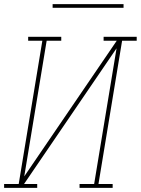

<svg xmlns="http://www.w3.org/2000/svg" viewBox="-38 -914 685 934"><path d="M143 0H-18V-19H53L168 -716H99V-735H260V-716H189L80 -56L530 -716H466V-735H627V-716H556L441 -19H510V0H349V-19H420L529 -679L79 -19H143ZM563 -876H218V-894H563Z"/></svg>

Font: Iosevka HT Thin Extended
Style: Italic
Weight: 100
Width: 7
Italic angle: -9°
Monospace: yes
Designer: Belleve Invis
Foundry: Belleve Invis
Version: Version 32.3.0; ttfautohint (v1.8.4)